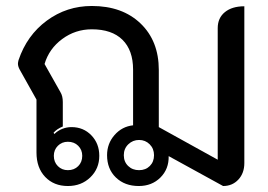

<svg xmlns="http://www.w3.org/2000/svg" viewBox="-20 -613 897 642"><path d="M102 -103V-280L46 -380Q40 -391 40 -400Q40 -404 42 -412Q70 -495 136.5 -544Q203 -593 287 -593Q389 -593 450 -534.5Q511 -476 511 -379V-188L708 -79V-519Q708 -553 732 -572.5Q756 -592 797 -592V-68Q797 -34 777 -12.5Q757 9 726 9L544 -91Q545 -48 516.5 -19.5Q488 9 444 9Q397 9 367.5 -19.5Q338 -48 338 -94Q338 -133 363 -161.5Q388 -190 425 -194V-380Q425 -445 389.5 -480Q354 -515 287 -515Q232 -515 188 -482.5Q144 -450 129 -399L182 -305Q190 -292 190 -272V-190Q170 -182 159 -169L162 -165Q173 -176 188 -182Q203 -188 219 -188Q259 -188 285.5 -160.5Q312 -133 312 -92Q312 -49 282 -20Q252 9 207 9Q160 9 131 -21.5Q102 -52 102 -103ZM495 -94Q495 -116 480.5 -130.5Q466 -145 445 -145Q424 -145 409 -130.5Q394 -116 394 -94Q394 -72 408.5 -58Q423 -44 445 -44Q467 -44 481 -58Q495 -72 495 -94ZM255 -92Q255 -112 241.5 -125.5Q228 -139 207 -139Q187 -139 173.5 -125.5Q160 -112 160 -92Q160 -71 173.5 -57.5Q187 -44 207 -44Q228 -44 241.5 -57.5Q255 -71 255 -92Z"/></svg>

Font: K2D
Style: Regular
Weight: 400
Version: Version 1.000; ttfautohint (v1.6)